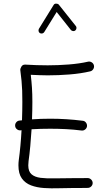

<svg xmlns="http://www.w3.org/2000/svg" viewBox="-20 -1030 596 1057"><path d="M63.5 -335.9Q62 -347.2 69.1 -356.2Q76.2 -365.2 86.9 -366.2Q94.2 -367.2 101.1 -367.7Q103 -420.4 103 -468.8Q103 -503.9 102.1 -531Q101.1 -558.1 98.6 -584.7Q96.2 -611.3 91.8 -643.6Q90.8 -651.9 97.9 -663.6Q105 -675.3 120.1 -674.3Q150.9 -672.4 181.6 -671.4Q212.4 -670.4 242.7 -670.4Q299.3 -670.4 358.6 -675Q418 -679.7 464.4 -690.4Q475.1 -692.9 484.9 -686.8Q494.6 -680.7 497.1 -669.9Q499.5 -659.2 493.4 -649.4Q487.3 -639.6 476.6 -637.2Q424.8 -625 363.3 -620.1Q301.8 -615.2 242.7 -615.2Q219.2 -615.2 195.8 -616.2Q172.4 -617.2 149.4 -618.2Q153.8 -579.1 156 -546.1Q158.2 -513.2 158.2 -468.8Q158.2 -423.3 156.2 -373Q203.6 -376.5 256.3 -376.5Q345.2 -376.5 435.1 -365.2Q446.3 -364.3 453.1 -355.2Q460 -346.2 459 -335Q457.5 -324.2 448.7 -317.1Q439.9 -310.1 428.7 -311.5Q386.2 -316.9 343.3 -319.1Q300.3 -321.3 256.3 -321.3Q229.5 -321.3 204.1 -320.6Q178.7 -319.8 153.8 -318.4Q150.9 -271 146.7 -225.8Q142.6 -180.7 137.2 -142.6Q135.7 -130.9 135.7 -119.6Q135.7 -86.4 153.3 -70.8Q170.9 -55.2 203.6 -51Q236.3 -46.9 283 -48.1Q329.6 -49.3 387.2 -49.3Q406.7 -49.3 425.3 -49.3Q443.8 -49.3 461.9 -49.8Q473.1 -49.8 481.4 -42Q489.7 -34.2 490.2 -22.9Q490.2 -11.7 482.2 -3.7Q474.1 4.4 462.9 4.4Q444.3 4.9 425.5 4.9Q406.7 4.9 387.2 4.9Q347.2 4.9 304.7 6.3Q262.2 7.8 222.4 5.1Q182.6 2.4 150.9 -9.5Q119.1 -21.5 100.3 -47.6Q81.5 -73.7 81.5 -119.6Q81.5 -134.8 83.5 -149.9Q88.4 -185.1 92.3 -227.1Q96.2 -269 98.6 -313Q96.2 -313 93.8 -312.5Q83 -311 73.7 -318.1Q64.5 -325.2 63.5 -335.9ZM199.7 -847.7Q193.8 -851.6 192.4 -858.4Q190.9 -865.2 194.3 -871.6L275.4 -1002.9Q279.8 -1010.3 289.6 -1010Q299.3 -1009.8 303.7 -1004.4L397.5 -886.7Q401.9 -881.8 400.9 -874.3Q399.9 -866.7 394.5 -862.3Q389.6 -857.9 382.1 -858.9Q374.5 -859.9 370.1 -865.2L292 -963.9L223.6 -853.5Q220.2 -847.7 213.1 -845.9Q206.1 -844.2 199.7 -847.7Z"/></svg>

Font: Mikhak-FD Light
Style: Regular
Weight: 300
Designer: Amin Abedi
Version: Version 3.2